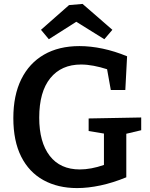

<svg xmlns="http://www.w3.org/2000/svg" viewBox="-20 -948 763 979"><path d="M373 11Q275 11 201.5 -29.5Q128 -70 88 -149.5Q48 -229 48 -346Q48 -462 88.5 -544Q129 -626 204.5 -669.5Q280 -713 385 -713Q442 -713 503.5 -700Q565 -687 628 -661L619 -489H545L526 -595Q492 -606 458 -612.5Q424 -619 393 -619Q293 -619 236.5 -549.5Q180 -480 180 -348Q180 -223 233.5 -153.5Q287 -84 387 -84Q444 -84 510 -107V-267L432 -280V-344L700 -349V-284L624 -266V-44Q556 -16 492.5 -2.5Q429 11 373 11ZM229 -748 189 -796 332 -922 401 -928 553 -796 512 -748 369 -837Z"/></svg>

Font: Bitter SemiBold
Style: Regular
Weight: 600
Designer: Sol Matas, and Bitter project Authors
Foundry: Sol Matas
Version: Version 2.001